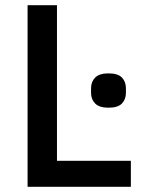

<svg xmlns="http://www.w3.org/2000/svg" viewBox="-20 -718 553 738"><path d="M483 0H86V-698H199V-100H483ZM397 -304Q362 -304 346 -320Q330 -336 330 -361V-379Q330 -404 346 -420Q362 -436 397 -436Q433 -436 448.5 -420Q464 -404 464 -379V-361Q464 -336 448.5 -320Q433 -304 397 -304Z"/></svg>

Font: IBM Plex Sans Medium
Style: Regular
Weight: 500
Designer: Mike Abbink, Paul van der Laan, Pieter van Rosmalen
Foundry: Bold Monday
Version: Version 3.201